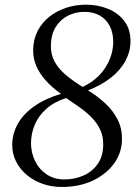

<svg xmlns="http://www.w3.org/2000/svg" viewBox="-20 -772 583 802"><path d="M237.5 9Q195.5 9 158.2 -4Q121 -17 92.2 -41Q63.5 -65 47.2 -97.2Q31 -129.5 31 -167.5Q31.5 -214 54.5 -255Q77.5 -296 122.8 -328Q168 -360 235 -380Q198.5 -405.5 172.2 -434.5Q146 -463.5 132 -495.5Q118 -527.5 118.5 -563.5Q119 -608 137.5 -643.2Q156 -678.5 187 -702.8Q218 -727 257.5 -739.8Q297 -752.5 339 -752.5Q388.5 -752.5 431 -735.2Q473.5 -718 499.5 -683.8Q525.5 -649.5 525 -599Q525 -557.5 504.5 -518.8Q484 -480 444.2 -448.2Q404.5 -416.5 347.5 -394.5Q388.5 -369.5 420.8 -339.2Q453 -309 471.5 -272.2Q490 -235.5 489.5 -191Q489.5 -135.5 457.2 -90.2Q425 -45 368.5 -18Q312 9 237.5 9ZM325 -409Q386.5 -437.5 419.5 -488.8Q452.5 -540 453 -596.5Q453 -635 438.5 -663.2Q424 -691.5 397 -707Q370 -722.5 332.5 -722.5Q295 -722.5 263.2 -706.2Q231.5 -690 212.2 -658.5Q193 -627 192.5 -581Q192 -544.5 207.8 -515.2Q223.5 -486 253.2 -460.5Q283 -435 325 -409ZM248.5 -22.5Q291.5 -22.5 328.2 -38.5Q365 -54.5 388 -87Q411 -119.5 411 -168Q411.5 -203 398.5 -230.5Q385.5 -258 363.2 -280.8Q341 -303.5 313.2 -323.2Q285.5 -343 256 -362.5Q206.5 -346.5 174 -317.8Q141.5 -289 125.8 -252.2Q110 -215.5 109.5 -175Q109.5 -134.5 126.5 -99.5Q143.5 -64.5 175 -43.5Q206.5 -22.5 248.5 -22.5Z"/></svg>

Font: Merriweather 96pt Light
Style: Italic
Weight: 300
Italic angle: -7.8°
Version: Version 2.101